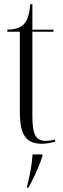

<svg xmlns="http://www.w3.org/2000/svg" viewBox="-20 -678 302 919"><path d="M180 10C204 10 227 5 244 0V-10C224 -5 212 -4 197 -4C155 -4 135 -29 135 -120V-526H236V-536H135V-658H125C121 -616 115 -582 92 -560C77 -546 54 -537 15 -536V-526H75V-143C75 -27 108 10 180 10ZM110 212V221H116C137 182 164 128 183 70V61H136C132 114 123 162 110 212Z"/></svg>

Font: Noto Serif Display ExtraCondensed Light
Style: Regular
Weight: 300
Width: 2
Designer: Monotype Design Team
Foundry: Monotype Imaging Inc.
Version: Version 2.009